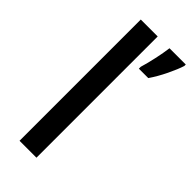

<svg xmlns="http://www.w3.org/2000/svg" viewBox="-244 -806 851 851"><g transform="rotate(45 182.0 -380.0)"><path d="M188 0H82V-760H188ZM364 -751Q355 -722 334 -678.5Q313 -635 289 -600H230V-612Q239 -641 248.5 -684.5Q258 -728 262 -760H364Z"/></g></svg>

Font: Noto Sans Lao Medium
Style: Regular
Weight: 500
Designer: Monotype Design Team
Foundry: Monotype Imaging Inc.
Version: Version 2.003; ttfautohint (v1.8.4.7-5d5b)